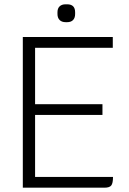

<svg xmlns="http://www.w3.org/2000/svg" viewBox="-20 -872 600 892"><path d="M505 -50Q505 -21 497 -10.5Q489 0 465 0H86V-700H504V-650H143V-388H456V-338H143V-50ZM247 -807V-815Q247 -833 257 -842.5Q267 -852 285 -852H292Q329 -852 329 -815V-807Q329 -789 319.5 -779Q310 -769 292 -769H285Q267 -769 257 -779Q247 -789 247 -807Z"/></svg>

Font: Krub Light
Style: Regular
Weight: 300
Designer: Ekaluck Peanpanawate
Foundry: Cadson Demak Co.,Ltd.
Version: Version 1.000; ttfautohint (v1.6)